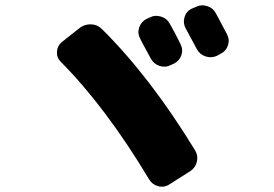

<svg xmlns="http://www.w3.org/2000/svg" viewBox="-20 -746 1040 730"><path d="M548 -679Q569 -690 592 -683Q615 -676 626 -655Q645 -622 666 -579Q677 -558 669.5 -536Q662 -514 641 -504L630 -499Q609 -488 586.5 -495.5Q564 -503 553 -524Q547 -536 533 -561Q519 -586 513 -599Q502 -619 509 -641Q516 -663 537 -674ZM801 -695Q829 -643 843 -616Q854 -595 846.5 -573Q839 -551 818 -541L805 -534Q784 -524 761.5 -531.5Q739 -539 728 -560L686 -638Q675 -658 681.5 -680.5Q688 -703 709 -713L723 -719Q744 -730 767 -723Q790 -716 801 -695ZM367 -636Q551 -454 722 -174Q734 -154 728.5 -131Q723 -108 703 -95L624 -45Q604 -32 581.5 -38Q559 -44 547 -64Q382 -339 211 -511Q195 -527 196.5 -549.5Q198 -572 215 -586L282 -639Q301 -654 325.5 -653.5Q350 -653 367 -636Z"/></svg>

Font: Rounded Mplus 1c Black
Style: Regular
Weight: 900
Version: Version 1.059.20150529